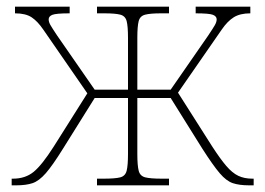

<svg xmlns="http://www.w3.org/2000/svg" viewBox="-20 -556 796 576"><path d="M15 0V-20H19Q56 -20 81 -40.5Q106 -61 141 -116L242 -276L110 -467Q93 -492 75 -504Q57 -516 25 -516V-536H189V-516Q148 -516 137 -511.5Q126 -507 126 -498Q126 -490 131.5 -480.5Q137 -471 151 -450L264 -287H364V-442Q364 -477 360 -492.5Q356 -508 341 -512Q326 -516 293 -516H271V-536H487V-516H463Q431 -516 415.5 -512Q400 -508 396 -492.5Q392 -477 392 -442V-287H492L605 -450Q619 -471 624.5 -480.5Q630 -490 630 -498Q630 -507 619 -511.5Q608 -516 567 -516V-536H731V-516Q700 -516 681 -504Q662 -492 645 -467L514 -278L617 -116Q641 -79 659 -58Q677 -37 695 -28.5Q713 -20 737 -20H741V0H727Q698 0 678.5 -6.5Q659 -13 639 -36.5Q619 -60 587 -110L492 -262H392V-94Q392 -60 396 -44Q400 -28 415.5 -24Q431 -20 465 -20H487V0H271V-20H291Q326 -20 341 -24Q356 -28 360 -44Q364 -60 364 -94V-262H264L169 -110Q138 -60 117.5 -36.5Q97 -13 77.5 -6.5Q58 0 29 0Z"/></svg>

Font: Noto Serif Thin
Style: Regular
Weight: 100
Designer: Monotype Design Team
Foundry: Monotype Imaging Inc.
Version: Version 2.015